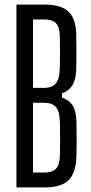

<svg xmlns="http://www.w3.org/2000/svg" viewBox="-20 -820 396 840"><path d="M51.9 0V-800H175.7Q247.2 -800 280 -768.9Q312.8 -737.7 313.6 -665.8Q314.4 -618.4 314.4 -582.8Q314.4 -547.1 313.4 -513.8Q311.5 -471.3 296.9 -447Q282.2 -422.7 251.2 -411.6V-392.8Q283.3 -382.2 298.3 -357.6Q313.2 -333 314.4 -290Q315.4 -248.1 315.4 -212.2Q315.4 -176.3 314.4 -134.2Q311.9 -62.8 279.7 -31.4Q247.6 0 176.1 0ZM124.4 -65.2H176.1Q209.2 -65.2 225.2 -82.2Q241.1 -99.1 241.9 -135Q243.1 -175.5 243.1 -211.2Q243.1 -246.8 241.9 -287Q241.1 -332.1 224.9 -351.3Q208.6 -370.4 172.5 -370.4H124.4ZM124.4 -435.6H174.9Q208.4 -435.6 224.4 -455.2Q240.3 -474.8 241.1 -515.5Q242.7 -556.2 242.7 -592.5Q242.7 -628.8 241.1 -669Q240.3 -703.1 224.4 -718.9Q208.4 -734.8 175.7 -734.8H124.4Z"/></svg>

Font: Big Shoulders Display SC Thin
Style: Regular
Weight: 100
Designer: Patric King
Foundry: XO Type Co
Version: Version 2.002